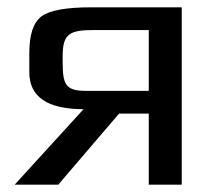

<svg xmlns="http://www.w3.org/2000/svg" viewBox="-20 -504 600 524"><path d="M139 0 305 -194H386V0H476V-484H228C161 -484 117 -476 94 -460C71 -443 60 -410 60 -359V-307C60 -240 109 -206 208 -206L20 0ZM237 -422H386V-256H216C158 -256 151 -273 151 -337V-351C151 -413 171 -422 237 -422Z"/></svg>

Font: Gamestation Text
Style: Bold
Weight: 400
Designer: Jonas Hecksher
Foundry: Jonas Hecksher, Playtypeª, e-types AS
Version: Version 1.003